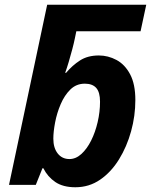

<svg xmlns="http://www.w3.org/2000/svg" viewBox="-20 -780 637 810"><path d="M298 10Q246 10 213.5 -12Q181 -34 163 -70H159L131 0H18L179 -760H597L573 -648H302L296 -619Q292 -599 285 -572.5Q278 -546 270 -519Q262 -492 255 -473H259Q285 -504 317.5 -525Q350 -546 397 -546Q436 -546 471.5 -527Q507 -508 529 -466.5Q551 -425 551 -358Q551 -291 533 -226Q515 -161 482 -107.5Q449 -54 402.5 -22Q356 10 298 10ZM273 -109Q300 -109 323.5 -130.5Q347 -152 364.5 -187Q382 -222 392 -265Q402 -308 402 -351Q402 -391 386 -409Q370 -427 338 -427Q302 -427 277 -402.5Q252 -378 236 -340.5Q220 -303 212.5 -263.5Q205 -224 205 -195Q205 -156 223.5 -132.5Q242 -109 273 -109Z"/></svg>

Font: BC Sans
Style: Bold Italic
Weight: 700
Italic angle: -12°
Designer: Monotype Design Team
Province of B.C.
Foundry: Monotype Imaging Inc.
Version: Version 2.000;GOOG;noto-source:20170915:90ef993387c0